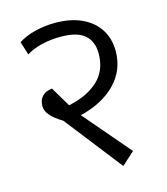

<svg xmlns="http://www.w3.org/2000/svg" viewBox="-114 -796 821 943"><g transform="rotate(-15 297.0 -325.0)"><path d="M259 -237 461 -1 396 58 169 -233Q126 -259 107 -282Q88 -305 88 -329Q88 -360 106 -378.5Q124 -397 156 -400L216 -299Q312 -319 367 -370.5Q422 -422 422 -507Q422 -569 384 -602Q346 -635 262 -635Q209 -635 163.5 -623.5Q118 -612 87 -592L66 -660Q103 -684 152.5 -696Q202 -708 254 -708Q332 -708 389 -681.5Q446 -655 476 -607.5Q506 -560 506 -498Q506 -401 440 -333Q374 -265 259 -237Z"/></g></svg>

Font: Amiko
Style: Regular
Weight: 400
Designer: Pablo Impallari, Rodrigo Fuenzalida, Andres Torresi
Foundry: Impallari Type
Version: Version 1.001; ttfautohint (v1.3)